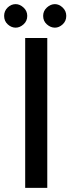

<svg xmlns="http://www.w3.org/2000/svg" viewBox="-20 -910 351 930"><path d="M102 -726H209V0H102ZM0 -833Q0 -857 17 -873.5Q34 -890 56 -890Q76 -890 94 -873.5Q112 -857 112 -833Q112 -808 94 -792Q76 -776 56 -776Q35 -776 17.5 -792Q0 -808 0 -833ZM189 -833Q189 -857 207 -873.5Q225 -890 246 -890Q266 -890 283.5 -873.5Q301 -857 301 -833Q301 -808 283.5 -792Q266 -776 246 -776Q225 -776 207 -792Q189 -808 189 -833Z"/></svg>

Font: Josefin Sans Thin Medium
Style: Regular
Weight: 500
Version: Version 2.000